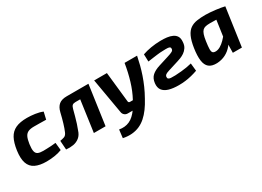

<svg xmlns="http://www.w3.org/2000/svg" viewBox="-19 -1190 2856 2089"><g transform="rotate(-30 1409.0 -146.0)"><path d="M306 -507Q353 -507 406 -499.5Q459 -492 499 -475L478 -385Q434 -386 394 -386.5Q354 -387 326 -387Q281 -387 253.5 -375Q226 -363 211 -333Q196 -303 188 -247Q180 -189 186.5 -159Q193 -129 216 -118Q239 -107 282 -107Q300 -107 326 -108Q352 -109 382 -110.5Q412 -112 440 -116L450 -20Q407 -3 355.5 4.5Q304 12 256 12Q170 12 116 -14.5Q62 -41 42 -99.5Q22 -158 35 -253Q48 -345 78 -400.5Q108 -456 163 -481.5Q218 -507 306 -507Z M1059 -494 1045 -392H850Q824 -392 811 -381Q798 -370 790 -339Q780 -300 768.5 -258.5Q757 -217 745 -179Q733 -141 721 -112Q705 -60 671.5 -33Q638 -6 594.5 1.5Q551 9 504 4L496 -109Q524 -113 548.5 -121.5Q573 -130 587 -164Q595 -182 603 -205Q611 -228 619.5 -255.5Q628 -283 636 -314Q644 -345 652 -378Q666 -437 700.5 -465.5Q735 -494 799 -494ZM1072 -494 1002 0H855L924 -494Z M1683 -494Q1672 -439 1658 -384.5Q1644 -330 1625 -274.5Q1606 -219 1581 -162Q1556 -105 1522 -45Q1491 13 1457.5 58.5Q1424 104 1386 137.5Q1348 171 1304.5 190Q1261 209 1210 213.5Q1159 218 1100 206L1112 104Q1147 110 1178.5 107Q1210 104 1239 91Q1268 78 1295 53.5Q1322 29 1348.5 -8.5Q1375 -46 1401 -97Q1425 -141 1444 -187.5Q1463 -234 1478 -283.5Q1493 -333 1505 -385.5Q1517 -438 1526 -494ZM1304 -494 1345 -114Q1348 -97 1365 -97H1423L1383 0H1281Q1258 0 1241.5 -14Q1225 -28 1221 -49L1144 -494Z M1981 -507Q2025 -508 2064 -503Q2103 -498 2132.5 -484Q2162 -470 2177.5 -444Q2193 -418 2189 -375Q2187 -334 2168.5 -306Q2150 -278 2124.5 -261Q2099 -244 2075 -235Q2051 -226 2035 -221L1907 -181Q1871 -170 1858 -160Q1845 -150 1844 -134Q1842 -118 1851 -110Q1860 -102 1881.5 -100.5Q1903 -99 1937 -100Q1978 -102 2014 -105.5Q2050 -109 2083 -114.5Q2116 -120 2147 -128L2157 -31Q2117 -17 2078.5 -7.5Q2040 2 2000.5 7Q1961 12 1918 12Q1845 12 1794.5 -3Q1744 -18 1719.5 -50.5Q1695 -83 1701 -137Q1708 -196 1743.5 -227.5Q1779 -259 1840 -278L1967 -318Q2007 -330 2027 -341Q2047 -352 2047 -371Q2048 -385 2040 -391.5Q2032 -398 2011.5 -399.5Q1991 -401 1953 -399Q1934 -399 1916.5 -397.5Q1899 -396 1878.5 -393.5Q1858 -391 1829 -387Q1800 -383 1758 -377L1755 -469Q1803 -486 1862 -496Q1921 -506 1981 -507Z M2547 -507Q2573 -507 2605.5 -504.5Q2638 -502 2671.5 -498Q2705 -494 2734 -489Q2763 -484 2783 -479L2683 -400Q2643 -401 2609.5 -402Q2576 -403 2547 -403Q2514 -403 2491 -398Q2468 -393 2453 -378Q2438 -363 2428 -334Q2418 -305 2411 -256Q2402 -194 2401.5 -161.5Q2401 -129 2412.5 -117Q2424 -105 2451 -106Q2478 -107 2507.5 -124Q2537 -141 2566 -170.5Q2595 -200 2622 -237L2648 -189Q2628 -130 2591.5 -85.5Q2555 -41 2506 -16Q2457 9 2397 12Q2332 14 2297.5 -14.5Q2263 -43 2255 -104Q2247 -165 2261 -257Q2274 -342 2297.5 -392.5Q2321 -443 2356.5 -467.5Q2392 -492 2440 -499.5Q2488 -507 2547 -507ZM2638 -488 2783 -479 2715 0H2601L2603 -112L2586 -124Z"/></g></svg>

Font: Exo 2
Style: Bold Italic
Weight: 700
Italic angle: -8°
Designer: Natanael Gama
Foundry: Natanael Gama
Version: Version 2.010